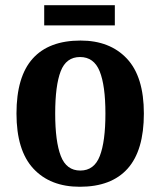

<svg xmlns="http://www.w3.org/2000/svg" viewBox="-20 -704 613 734"><path d="M285 10Q172 10 107.5 -59.5Q43 -129 43 -270Q43 -411 105 -480Q167 -549 288 -549Q400 -549 465 -480Q530 -411 530 -270Q530 -129 468 -59.5Q406 10 285 10ZM287 -52Q340 -52 361.5 -107.5Q383 -163 383 -270Q383 -377 361 -431.5Q339 -486 286 -486Q233 -486 212 -431.5Q191 -377 191 -270Q191 -163 212.5 -107.5Q234 -52 287 -52ZM149 -607V-684H419V-607Z"/></svg>

Font: Noto Serif Sinhala SemiCondensed
Style: Bold
Weight: 700
Width: 4
Designer: Jelle Bosma - Monotype Design Team
Foundry: Monotype Imaging Inc.
Version: Version 2.007; ttfautohint (v1.8.4.7-5d5b)